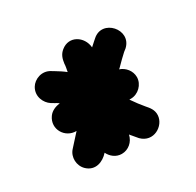

<svg xmlns="http://www.w3.org/2000/svg" viewBox="-94 -609 592 581"><g transform="rotate(-30 202.5 -318.0)"><path d="M321.2 -378.6C327.8 -384.5 332.6 -389 338 -394.4L346.8 -401.3C393.2 -443.7 328.1 -516.2 282 -473.6L274 -466.6C269.9 -463 266.2 -459.6 260.9 -454.8C257.7 -494.5 216.3 -521.1 182.8 -493.8C169.2 -482.7 165.8 -469.8 163.5 -453.5V-453C163.5 -446.9 161.5 -437.1 159.5 -427C150.4 -434.4 137.7 -442.7 127.8 -448.5L118 -454.4C93 -470.4 62.7 -458.2 51 -438.3C35.6 -412.1 49.4 -383.6 68 -371.6L78.2 -365.5C83.1 -362.8 86.7 -360.8 91.7 -357.3C76 -355 61.2 -349.4 51.9 -336.4C27.2 -301.8 53.9 -258.3 93.7 -259.2C82.3 -246 66.8 -230.1 56.4 -218C38.7 -198.7 40.5 -167.7 58.8 -150.1C83.9 -126.1 115.4 -138.3 134.3 -159.8C141.8 -143.9 157.7 -130.5 178 -130.5C201.1 -130.5 220.7 -147.1 225.7 -170.6C232.1 -162.6 239.3 -154.3 246.5 -145.9C280.1 -112.3 328.4 -141.2 330.5 -177.6C331.6 -197 320.1 -209.1 311.7 -218.9C301.5 -230.8 291.1 -244.6 279.5 -261.5H285C310.5 -261.5 333.5 -283.6 333.5 -309.5C333.5 -330.9 318.2 -350 298.3 -356.4C298.3 -356.5 300.1 -357.8 300.8 -358.2Z"/></g></svg>

Font: HoneyBee
Style: Blk
Weight: 700
Foundry: Cannot Into Space Fonts
Version: Version 0.89